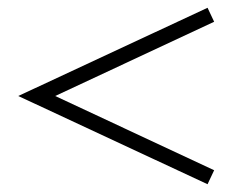

<svg xmlns="http://www.w3.org/2000/svg" viewBox="-20 -602 638 494"><path d="M514 -582 531 -546 122 -355 531 -164 514 -128 27 -355Z"/></svg>

Font: Playfair Display Black
Style: Regular
Weight: 900
Designer: Claus Eggers Sørensen
Foundry: Claus Eggers Sørensen
Version: Version 1.203